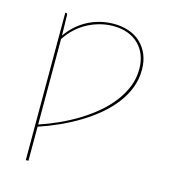

<svg xmlns="http://www.w3.org/2000/svg" viewBox="-103 -580 742 843"><g transform="rotate(15 268.0 -159.0)"><path d="M104 15Q148 0.5 192 -19.5Q236 -39.5 276.8 -64.5Q317.5 -89.5 352.8 -119.2Q388 -149 414 -183Q440 -217 455 -254.8Q470 -292.5 470 -334Q470 -369 459 -397.5Q448 -426 427.2 -446.2Q406.5 -466.5 377.5 -477.2Q348.5 -488 312.5 -488Q281 -488 250.8 -480Q220.5 -472 193.5 -457.2Q166.5 -442.5 143.8 -421.2Q121 -400 104 -373.5ZM104 -389Q121 -414 143.5 -434.2Q166 -454.5 192.8 -468.8Q219.5 -483 249.8 -490.5Q280 -498 312 -498Q348 -498 379 -487.5Q410 -477 432.8 -456.2Q455.5 -435.5 468.8 -404.8Q482 -374 482 -334Q482 -291 467 -252Q452 -213 425.2 -178.2Q398.5 -143.5 362.5 -113.2Q326.5 -83 284.5 -57.5Q242.5 -32 196.5 -11.2Q150.5 9.5 104 25V180H92V-490H95Q102 -490 102 -482Z"/></g></svg>

Font: Lato 2
Style: Regular
Weight: 100
Designer: Lukasz Dziedzic with Adam Twardoch and Botio Nikoltchev
Foundry: tyPoland Lukasz Dziedzic
Version: Version 2.015; 2015-08-06; http://www.latofonts.com/